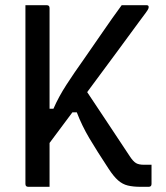

<svg xmlns="http://www.w3.org/2000/svg" viewBox="-20 -720 640 740"><path d="M78 -700H160Q171 -700 171 -689V-301H186Q206 -347 236.5 -394Q267 -441 302 -490Q337 -540 375 -595.5Q413 -651 449 -700H545Q553 -700 553 -693Q553 -690 551.5 -686Q550 -682 542 -671Q534 -660 516 -636Q482 -590 430 -519Q378 -448 316 -365Q357 -303 398.5 -241Q440 -179 480 -118Q493 -98 504 -91.5Q515 -85 535 -85H564V-11Q564 0 553 0H522Q493 0 472.5 -5Q452 -10 435 -25Q418 -40 399 -69Q353 -139 324.5 -187Q296 -235 276 -287H259Q237 -258 215 -228Q193 -198 171 -169V0H89Q78 0 78 -11Z"/></svg>

Font: Recursive Mn Lnr St
Style: Regular
Weight: 400
Monospace: yes
Version: Version 1.079;hotconv 1.0.112;makeotfexe 2.5.65598; ttfautoh